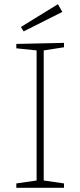

<svg xmlns="http://www.w3.org/2000/svg" viewBox="-20 -898 383 918"><path d="M286 -693V-672L189 -657V-35L286 -21V0H58V-21L155 -35V-657L58 -667V-688ZM278 -841 93 -748 80 -769 257 -878Z"/></svg>

Font: Bitter Pro ExtraLight
Style: Regular
Weight: 275
Designer: Sol Matas, and Bitter project Authors
Foundry: Sol Matas
Version: Version 1.010